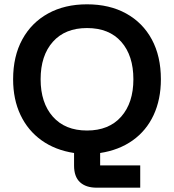

<svg xmlns="http://www.w3.org/2000/svg" viewBox="-20 -705 807 890"><path d="M428.3 165Q378.3 165 350.8 139.6Q323.3 114.2 323.3 62.5V4.2Q235.8 -9.2 172.5 -54.6Q109.2 -100 75 -172.1Q40.8 -244.2 40.8 -337.5Q40.8 -444.2 83.3 -522.1Q125.8 -600 202.9 -642.5Q280 -685 383.3 -685Q487.5 -685 564.6 -642.5Q641.7 -600 683.8 -522.1Q725.8 -444.2 725.8 -337.5Q725.8 -244.2 692.1 -171.7Q658.3 -99.2 595 -54.2Q531.7 -9.2 444.2 4.2V61.7H630V165ZM383.3 -100Q485 -100 541.7 -164.2Q598.3 -228.3 598.3 -337.5Q598.3 -447.5 542.1 -511.2Q485.8 -575 383.3 -575Q281.7 -575 225 -511.2Q168.3 -447.5 168.3 -337.5Q168.3 -228.3 225 -164.2Q281.7 -100 383.3 -100Z"/></svg>

Font: Funnel Display Light SemiBold
Style: Regular
Weight: 600
Version: Version 1.000